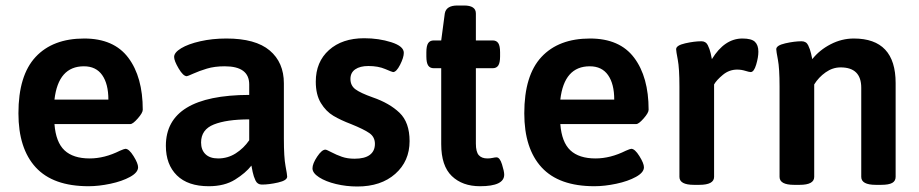

<svg xmlns="http://www.w3.org/2000/svg" viewBox="-20 -670 3341 698"><path d="M47 -258Q47 -396 109.5 -463Q172 -530 286 -530Q394 -530 446.5 -460Q499 -390 499 -271Q499 -260 481 -239.5Q463 -219 454 -219H178Q183 -153 214.5 -123.5Q246 -94 306 -94Q360 -94 416 -122Q432 -129 436 -129Q449 -129 465.5 -102.5Q482 -76 482 -62Q482 -43 453 -27Q424 -11 381.5 -2Q339 7 302 7Q173 7 110 -61.5Q47 -130 47 -258ZM374 -308Q374 -365 351.5 -397Q329 -429 285 -429Q192 -429 178 -308Z M583 -140Q583 -324 886 -325V-363Q886 -429 797 -429Q760 -429 732 -420.5Q704 -412 683 -402.5Q662 -393 659 -393Q646 -393 629.5 -421Q613 -449 613 -463Q613 -479 638.5 -494.5Q664 -510 708 -520Q752 -530 803 -530Q909 -530 960.5 -486.5Q1012 -443 1012 -367V-166Q1012 -98 1018 -66.5Q1024 -35 1024 -28Q1024 -14 991 -6.5Q958 1 932 1Q916 1 909 -13.5Q902 -28 898.5 -45Q895 -62 894 -68Q873 -41 834.5 -17Q796 7 739 7Q663 7 623 -32.5Q583 -72 583 -140ZM886 -160V-236Q804 -236 757.5 -217.5Q711 -199 711 -152Q711 -125 727 -109.5Q743 -94 773 -94Q808 -94 837 -112.5Q866 -131 886 -160Z M1116 -58Q1116 -75 1133 -100.5Q1150 -126 1163 -126Q1167 -126 1185 -116.5Q1203 -107 1223 -100Q1243 -93 1269 -93Q1306 -93 1324.5 -107Q1343 -121 1343 -147Q1343 -172 1323 -186Q1303 -200 1256 -219Q1219 -233 1192 -249Q1165 -265 1146.5 -295.5Q1128 -326 1128 -373Q1128 -445 1176 -488Q1224 -531 1304 -531Q1357 -531 1402.5 -516.5Q1448 -502 1448 -478Q1448 -461 1434.5 -434.5Q1421 -408 1409 -408Q1406 -408 1380.5 -419Q1355 -430 1319 -430Q1289 -430 1271.5 -418Q1254 -406 1254 -383Q1254 -359 1272 -345.5Q1290 -332 1335 -316Q1396 -295 1432.5 -260Q1469 -225 1469 -157Q1469 -84 1417 -38Q1365 8 1279 8Q1239 8 1201.5 -1Q1164 -10 1140 -25.5Q1116 -41 1116 -58Z M1584 -146V-422H1557Q1543 -422 1536.5 -432Q1530 -442 1530 -465V-480Q1530 -503 1536.5 -513Q1543 -523 1557 -523H1584L1597 -621Q1602 -650 1643 -650H1667Q1710 -650 1710 -621V-523H1771Q1785 -523 1791.5 -513Q1798 -503 1798 -480V-465Q1798 -442 1791.5 -432Q1785 -422 1771 -422H1710V-148Q1710 -118 1720.5 -106Q1731 -94 1752 -94Q1762 -94 1771 -96Q1780 -98 1785 -98Q1797 -98 1805 -72.5Q1813 -47 1813 -35Q1813 7 1725 7Q1661 7 1622.5 -30Q1584 -67 1584 -146Z M1886 -258Q1886 -396 1948.5 -463Q2011 -530 2125 -530Q2233 -530 2285.5 -460Q2338 -390 2338 -271Q2338 -260 2320 -239.5Q2302 -219 2293 -219H2017Q2022 -153 2053.5 -123.5Q2085 -94 2145 -94Q2199 -94 2255 -122Q2271 -129 2275 -129Q2288 -129 2304.5 -102.5Q2321 -76 2321 -62Q2321 -43 2292 -27Q2263 -11 2220.5 -2Q2178 7 2141 7Q2012 7 1949 -61.5Q1886 -130 1886 -258ZM2213 -308Q2213 -365 2190.5 -397Q2168 -429 2124 -429Q2031 -429 2017 -308Z M2450 -27V-355Q2450 -422 2444 -453Q2438 -484 2438 -491Q2438 -505 2471 -512.5Q2504 -520 2530 -520Q2546 -520 2553 -506Q2560 -492 2563.5 -476.5Q2567 -461 2568 -455Q2614 -530 2679 -530Q2712 -530 2724.5 -518Q2737 -506 2737 -482Q2737 -462 2729 -435Q2721 -408 2709 -408Q2704 -408 2689.5 -412.5Q2675 -417 2660 -417Q2631 -417 2608 -398Q2585 -379 2576 -363V-27Q2576 2 2522 2H2503Q2450 2 2450 -27Z M2814 -27V-355Q2814 -422 2808 -453Q2802 -484 2802 -491Q2802 -505 2835 -512.5Q2868 -520 2894 -520Q2911 -520 2918 -505.5Q2925 -491 2928.5 -475.5Q2932 -460 2933 -455Q2959 -488 2999.5 -509Q3040 -530 3084 -530Q3236 -530 3236 -368V-27Q3236 -12 3223.5 -5Q3211 2 3183 2H3164Q3111 2 3111 -27V-351Q3111 -425 3036 -425Q3007 -425 2981.5 -407Q2956 -389 2940 -363V-27Q2940 2 2887 2H2867Q2814 2 2814 -27Z"/></svg>

Font: Asap-SemiBold
Style: Regular
Weight: 600
Designer: Pablo Cosgaya
Foundry: Omnibus-Type
Version: Version 2.000; ttfautohint (v1.8)